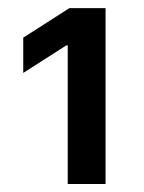

<svg xmlns="http://www.w3.org/2000/svg" viewBox="-20 -820 358 476"><path d="M147.9 -363.8V-707.5H144.5L37.6 -639.2V-726.6L151.9 -799.8H241.7V-363.8Z"/></svg>

Font: Interop SemBd
Style: Regular
Weight: 600
Designer: Rasmus Andersson, Google, Jang Haemin
Foundry: jhaemin
Version: Version 1.007